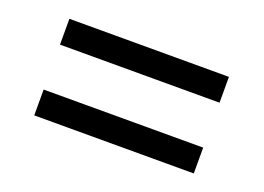

<svg xmlns="http://www.w3.org/2000/svg" viewBox="-54 -578 701 510"><g transform="rotate(20 296.0 -322.5)"><path d="M70 -459H521V-386H70ZM70 -259H521V-186H70Z"/></g></svg>

Font: utamil15
Style: Book
Weight: 400
Designer: Jelle Bosma - Monotype Design Team
Foundry: Monotype Imaging Inc.
Version: Version 2.003